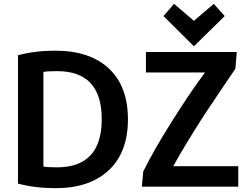

<svg xmlns="http://www.w3.org/2000/svg" viewBox="-20 -970 1318 1004"><path d="M649 -346Q649 -174 549 -80Q449 14 270 14Q164 14 74 -10V-681Q163 -705 269 -705Q449 -705 549 -612Q649 -519 649 -346ZM207 -594V-99Q231 -95 278 -95Q512 -95 512 -347Q512 -598 279 -598Q231 -598 207 -594ZM1218 -698 1211 -611Q1210 -609 1148 -518Q1086 -427 1054 -378Q1022 -329 970.5 -245.5Q919 -162 886 -101H1226V6H722L729 -73Q783 -183 879 -335.5Q975 -488 1052 -591H743V-698ZM890 -950 994 -861 1098 -950 1155 -886 994 -728 835 -886Z"/></svg>

Font: Repo
Style: DemiBold
Weight: 600
Designer: Stefan Peev
Foundry: Context Ltd
Version: Version 001.000